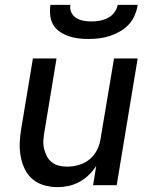

<svg xmlns="http://www.w3.org/2000/svg" viewBox="-20 -760 640 788"><path d="M217 8Q188 8 161.5 0.5Q135 -7 114.5 -24Q94 -41 82 -65.5Q70 -90 65 -117.5Q60 -145 61 -173.5Q62 -202 67 -231L115 -520H212L162 -217Q159 -200 158 -182.5Q157 -165 161 -149Q165 -133 172.5 -118.5Q180 -104 193 -94Q206 -84 222 -80Q238 -76 255 -76Q279 -76 303.5 -83Q328 -90 347.5 -106Q367 -122 378.5 -145Q390 -168 393 -192L448 -520H545L459 0H362L375 -79Q362 -59 344.5 -42Q327 -25 306 -13.5Q285 -2 262 3Q239 8 217 8ZM343 -600Q322 -600 301 -602.5Q280 -605 260.5 -612Q241 -619 224.5 -630.5Q208 -642 198 -659Q188 -676 186 -697.5Q184 -719 187 -740H269Q266 -723 273 -708.5Q280 -694 293 -686Q306 -678 322 -675Q338 -672 355 -672Q372 -672 389 -675Q406 -678 422 -686Q438 -694 449 -708.5Q460 -723 463 -740H545Q542 -719 533 -697.5Q524 -676 508 -659Q492 -642 471.5 -630.5Q451 -619 429.5 -612Q408 -605 386 -602.5Q364 -600 343 -600Z"/></svg>

Font: Iosevka Aile Medium
Style: Italic
Weight: 500
Italic angle: -9°
Designer: Belleve Invis
Foundry: Belleve Invis
Version: Version 31.1.0; ttfautohint (v1.8.4)